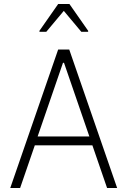

<svg xmlns="http://www.w3.org/2000/svg" viewBox="-20 -934 633 954"><path d="M31 0 269 -688H324L562 0H512L439 -212H153L80 0ZM167 -256H424L298 -622H293ZM176 -776V-781L269 -914H325L418 -781V-776H384L297 -880L210 -776Z"/></svg>

Font: Saira Semi Condensed ExtraLight
Style: Regular
Weight: 200
Width: 4
Designer: Hector Gatti with collaboration of the Omnibus-Type team
Foundry: Omnibus-Type
Version: Version 1.001; ttfautohint (v1.8)